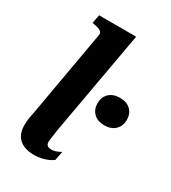

<svg xmlns="http://www.w3.org/2000/svg" viewBox="-183 -835 835 938"><g transform="rotate(30 234.0 -366.0)"><path d="M142 -653Q145 -666 140 -673Q135 -680 124.5 -684Q114 -688 97 -691L86 -693L95 -741H304L199 -152Q197 -136 195 -123.5Q193 -111 191.5 -101Q190 -91 190 -84Q190 -69 197.5 -62.5Q205 -56 220 -56Q231 -56 241 -59Q251 -62 259.5 -66Q268 -70 273 -73L263 -22Q254 -15 238 -7.5Q222 0 202 4.5Q182 9 159 9Q126 9 100.5 -2Q75 -13 61 -36Q47 -59 47 -93Q47 -104 48 -116.5Q49 -129 52 -145Q55 -161 59 -182ZM468 -366Q468 -332 446 -310Q424 -288 385 -288Q347 -288 325 -309.5Q303 -331 303 -366Q303 -400 325 -421.5Q347 -443 386 -443Q424 -443 446 -422Q468 -401 468 -366Z"/></g></svg>

Font: Roboto Serif 72pt SemiCondensed SemiBold
Style: Italic
Weight: 600
Width: 4
Italic angle: -10°
Designer: Greg Gazdowicz
Foundry: Commercial Type
Version: Version 1.008